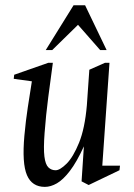

<svg xmlns="http://www.w3.org/2000/svg" viewBox="-20 -701 512 732"><path d="M151.1 11.5Q102 11.5 82.8 -33.2Q63.5 -77.9 73 -184Q78.3 -241.8 85.9 -291.2Q93.4 -340.6 101.5 -391L32.4 -400.5L34.1 -416L163.9 -461.5H181.5Q173.1 -400.8 164.1 -331.4Q155 -262 150 -194Q145.5 -134.9 149.3 -104.3Q153.1 -73.8 164.5 -62.8Q175.8 -51.9 191.9 -51.9Q208.5 -51.9 233.8 -76.9Q259 -101.9 281.3 -156.6Q303.6 -211.4 311.2 -300Q313.2 -332 315.8 -366.6Q318.4 -401.1 320.6 -435.1L380 -461.5H397.4L370 -69.4H437.5L435.5 -52L318 4.4L291 -9.6L299.8 -143Q272.4 -83.1 246.5 -49.4Q220.7 -15.8 197 -2.1Q173.3 11.5 151.1 11.5ZM154.4 -510.1 260.5 -681H304.4L386.5 -510.1H361.9L277.4 -606.4L179.1 -510.1Z"/></svg>

Font: Ancizar Serif Light
Style: Italic
Weight: 300
Italic angle: -4°
Designer: Cesar Puertas, Viviana Monsalve, Julian Moncada, Julian Prieto, Jose Castro, Felipe Aragon, Mariel Hernandez, Sara Alarc
Version: Version 8.100